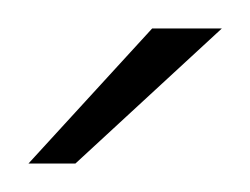

<svg xmlns="http://www.w3.org/2000/svg" viewBox="-20 -649 176 135"><path d="M0 -534 87 -629H136L33 -534Z"/></svg>

Font: Smooch Sans
Style: Regular
Weight: 400
Designer: Robert E. Leuschke
Foundry: Robert E. Leuschke
Version: Version 1.010; ttfautohint (v1.8.3)